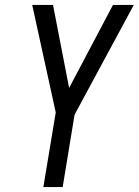

<svg xmlns="http://www.w3.org/2000/svg" viewBox="-20 -755 560 775"><path d="M155 0 205 -301 110 -735H194L259 -400L436 -735H520L281 -292L233 0Z"/></svg>

Font: Iosevka Fixed
Style: Italic
Weight: 400
Italic angle: -9°
Monospace: yes
Designer: Belleve Invis
Foundry: Belleve Invis
Version: Version 33.2.4